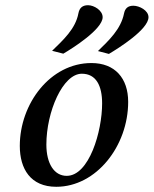

<svg xmlns="http://www.w3.org/2000/svg" viewBox="-20 -704 592 737"><path d="M56 -144C56 -56 97 13 196 13C350 13 472 -144 472 -313C472 -404 421 -462 331 -462C173 -462 56 -306 56 -144ZM158 -149C158 -275 221 -421 294 -421C349 -421 372 -375 372 -307C372 -199 322 -29 236 -29C188 -29 158 -76 158 -149ZM180 -509 223 -498C259 -519 374 -592 374 -638C374 -664 341 -684 318 -684C297 -684 285 -674 281 -653C270 -593 222 -550 180 -509ZM356 -508 398 -497C435 -519 550 -591 550 -638C550 -664 515 -682 492 -682C471 -682 460 -672 456 -652C444 -592 398 -549 356 -508Z"/></svg>

Font: KpRoman
Style: SemiboldItalic
Weight: 600
Italic angle: -11°
Version: Version 0.66